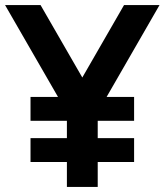

<svg xmlns="http://www.w3.org/2000/svg" viewBox="-20 -740 652 760"><path d="M100.8 -261.8V-356.3H510.8V-261.8ZM100.8 -98.7V-193.2H510.8V-98.7ZM244.8 0V-295.2L0 -720H140.5L305.8 -433.2L471 -720H611.5L366.8 -295.2V0Z"/></svg>

Font: Manrope
Style: Regular
Weight: 400
Designer: Mikhail Sharanda
Foundry: Mikhail Sharanda
Version: Version 4.503